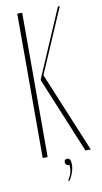

<svg xmlns="http://www.w3.org/2000/svg" viewBox="-93 -742 489 916"><g transform="rotate(-10 151.5 -284.0)"><path d="M84 0H60V-699H84ZM116 -365V-371L257 -699H266L132 -388L293 0H267ZM180 54Q178 55 175 55Q169 55 164.5 50Q160 45 160 38Q160 24 175 24Q192 24 192 54Q192 74 184 96Q176 118 165 131L161 127Q173 109 177.5 93Q182 77 180 54Z"/></g></svg>

Font: Moniqa Thin Display
Style: Regular
Weight: 100
Designer: Rajesh Rajput
Foundry: Rajesh Rajput
Version: Version 1.000